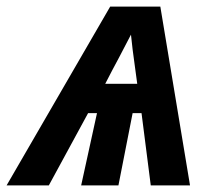

<svg xmlns="http://www.w3.org/2000/svg" viewBox="-76 -562 646 582"><path d="M-56 0 258 -542H410L500 0H381L353 -219H326L283 0H170L218 -219H191L72 0ZM340 -308Q336 -338 332.5 -363.5Q329 -389 326 -412Q323 -435 321 -457Q312 -440 303 -422.5Q294 -405 284.5 -387Q275 -369 264.5 -349.5Q254 -330 243 -308Z"/></svg>

Font: Noto Sans Display SemiBold
Style: Italic
Weight: 600
Italic angle: -12°
Designer: Monotype Design Team
Foundry: Monotype Imaging Inc.
Version: Version 2.003